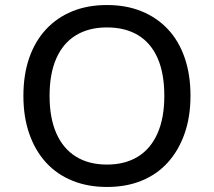

<svg xmlns="http://www.w3.org/2000/svg" viewBox="-20 -734 850 763"><path d="M405 9Q329 9 267.5 -16Q206 -41 163 -88Q120 -135 96.5 -202Q73 -269 73 -353Q73 -437 96 -503.5Q119 -570 162.5 -617Q206 -664 267 -689Q328 -714 405 -714Q482 -714 543 -689Q604 -664 647.5 -617.5Q691 -571 714 -504Q737 -437 737 -354Q737 -270 713.5 -203Q690 -136 647 -88.5Q604 -41 543 -16Q482 9 405 9ZM405 -80Q477 -80 528 -111.5Q579 -143 606 -204Q633 -265 633 -353Q633 -442 606.5 -502.5Q580 -563 529 -594Q478 -625 405 -625Q333 -625 282 -594Q231 -563 204 -502.5Q177 -442 177 -353Q177 -265 204 -204Q231 -143 282 -111.5Q333 -80 405 -80Z"/></svg>

Font: Nunito Sans 12pt ExtraLight 8pt Medium
Style: Regular
Weight: 500
Version: Version 3.101;gftools[0.9.27]